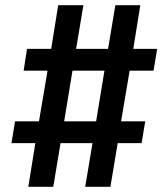

<svg xmlns="http://www.w3.org/2000/svg" viewBox="-20 -737 640 739"><path d="M89 -18 116 -186H24L38 -270H130L163 -465H71L84 -549H177L204 -717H301L273 -549H396L424 -717H520L493 -549H585L571 -465H479L446 -270H539L525 -186H433L405 -18H308L336 -186H213L185 -18ZM227 -270H350L382 -465H259Z"/></svg>

Font: Iosevka Slab MdExObl
Style: Regular
Weight: 500
Width: 7
Italic angle: -9°
Monospace: yes
Designer: Belleve Invis
Foundry: Belleve Invis
Version: Version 11.1.1; ttfautohint (v1.8.3)